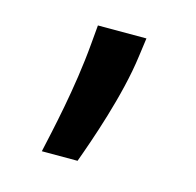

<svg xmlns="http://www.w3.org/2000/svg" viewBox="-55 -156 399 391"><g transform="rotate(15 144.0 39.5)"><path d="M204.2 -60.7 209.5 -99.4H107.2L103.7 -59.7C95.5 36.6 72.8 133.5 63.2 177.6H138.5C155.5 131 193.2 24.5 204.2 -60.7Z"/></g></svg>

Font: Magic Ui Pro Medium
Style: Regular
Weight: 500
Designer: Stefan Endress, Andreas Faust
Version: Version 1.000;FEAKit 1.0